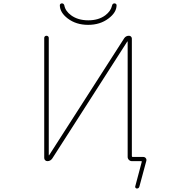

<svg xmlns="http://www.w3.org/2000/svg" viewBox="-20 -960 1040 1117"><path d="M776.4 136.7Q771.5 136.7 768.6 132.8Q765.6 128.9 766.6 125L804.7 -18.6Q805.7 -22.5 801.8 -22.5H747.1Q737.3 -22.5 730 -29.8Q722.7 -37.1 722.7 -46.9V-717.8Q722.7 -718.8 721.7 -718.8Q720.7 -718.8 720.7 -718.8L284.2 -38.1Q273.4 -22.5 255.9 -22.5Q248 -22.5 242.7 -27.8Q237.3 -33.2 237.3 -41V-739.3Q237.3 -745.1 241.2 -748.5Q245.1 -752 250.5 -752Q255.9 -752 259.8 -748.5Q263.7 -745.1 263.7 -739.3V-57.6Q263.7 -56.6 264.6 -56.2Q265.6 -55.7 265.6 -56.6L703.1 -738.3Q712.9 -752 730.5 -752Q737.3 -752 742.2 -747.1Q747.1 -742.2 747.1 -735.4V-51.8Q747.1 -46.9 752 -46.9H813.5Q822.3 -46.9 828.1 -40Q832 -35.2 832 -29.3Q832 -26.4 831.1 -23.4L791 125Q788.1 136.7 776.4 136.7ZM374 -852.5Q328.1 -887.7 328.1 -929.7Q328.1 -933.6 331.1 -936.5Q334 -940.4 339.8 -940.4Q351.6 -940.4 354.5 -927.7Q360.4 -895.5 393.6 -871.1Q433.6 -841.8 493.7 -841.8Q553.7 -841.8 592.8 -871.1Q625 -895.5 631.8 -927.7Q634.8 -940.4 646.5 -940.4Q651.4 -940.4 655.3 -936.5Q658.2 -933.6 658.2 -929.7Q658.2 -887.7 611.3 -852.5Q562.5 -815.4 492.7 -815.4Q422.9 -815.4 374 -852.5Z"/></svg>

Font: Rounded-X Mgen+ 1m thin
Style: Regular
Weight: 100
Designer: [Source Han Sans]
Ryoko NISHIZUKA  (kana & ideographs); Paul D. Hunt (Latin, Greek & Cyrillic); Wenlong ZHANG  (bopomofo
Version: Version 1.059.20150602